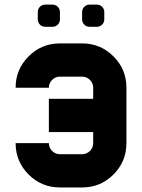

<svg xmlns="http://www.w3.org/2000/svg" viewBox="-20 -826 626 846"><path d="M390.6 -390.6V-439.5Q390.6 -459.5 376.2 -473.9Q361.8 -488.3 341.8 -488.3H244.1Q224.1 -488.3 209.7 -473.9Q195.3 -459.5 195.3 -439.5H48.8Q48.8 -520.5 106 -577.6Q163.1 -634.8 244.1 -634.8H341.8Q422.9 -634.8 480 -577.6Q537.1 -520.5 537.1 -439.5V-195.3Q537.1 -114.3 480 -57.1Q422.9 0 341.8 0H244.1Q163.1 0 106 -57.1Q48.8 -114.3 48.8 -195.3H195.3Q195.3 -175.3 209.7 -160.9Q224.1 -146.5 244.1 -146.5H341.8Q361.8 -146.5 376.2 -160.9Q390.6 -175.3 390.6 -195.3V-244.1H195.3V-390.6ZM341.8 -772.9Q341.8 -786.6 351.3 -796.1Q360.8 -805.7 374.5 -805.7H406.7Q420.4 -805.7 429.9 -796.1Q439.5 -786.6 439.5 -772.9V-740.7Q439.5 -727.1 429.9 -717.5Q420.4 -708 406.7 -708H374.5Q360.8 -708 351.3 -717.5Q341.8 -727.1 341.8 -740.7ZM146.5 -772.9Q146.5 -786.6 156 -796.1Q165.5 -805.7 179.2 -805.7H211.4Q225.1 -805.7 234.6 -796.1Q244.1 -786.6 244.1 -772.9V-740.7Q244.1 -727.1 234.6 -717.5Q225.1 -708 211.4 -708H179.2Q165.5 -708 156 -717.5Q146.5 -727.1 146.5 -740.7Z"/></svg>

Font: Audex
Style: Regular
Weight: 400
Designer: GGBotNet
Foundry: GGBotNet
Version: 1.00